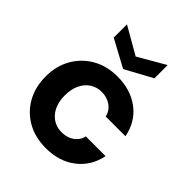

<svg xmlns="http://www.w3.org/2000/svg" viewBox="-208 -851 984 984"><g transform="rotate(45 284.0 -359.5)"><path d="M292 12Q213 12 154.5 -21.5Q96 -55 63.5 -113.5Q31 -172 31 -248Q31 -324 64.5 -382.5Q98 -441 156.5 -474.5Q215 -508 292 -508Q388 -508 454 -458Q520 -408 537 -320H394Q386 -355 357.5 -375Q329 -395 291 -395Q256 -395 228.5 -377.5Q201 -360 185 -327Q169 -294 169 -248Q169 -214 178 -187.5Q187 -161 203.5 -142Q220 -123 242 -113Q264 -103 291 -103Q317 -103 338 -111.5Q359 -120 374 -136.5Q389 -153 394 -176H537Q520 -90 454 -39Q388 12 292 12ZM285 -555 137 -635V-731L285 -646L432 -731V-635Z"/></g></svg>

Font: DM Sans 36pt
Style: Bold
Weight: 700
Version: Version 4.004;gftools[0.9.30]